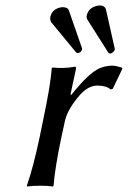

<svg xmlns="http://www.w3.org/2000/svg" viewBox="-20 -679 468 702"><path d="M210 -652.8Q227.5 -651.9 231.4 -642.1L279.8 -502.9Q280.3 -501 280.3 -499Q277.3 -486.8 264.2 -484.9Q259.8 -485.8 257.8 -487.8L167 -598.1Q162.1 -606.9 164.1 -617.2Q169.4 -642.1 195.3 -650.4Q203.1 -652.8 210 -652.8ZM347.2 -659.2Q363.3 -657.7 367.2 -645L399.4 -502Q399.9 -498.5 399.4 -496.1Q393.6 -485.4 382.8 -482.9Q378.4 -483.9 376.5 -485.8L299.8 -606.9Q295.4 -613.8 297.4 -623Q302.7 -647.5 328.6 -656.2Q337.9 -659.2 347.2 -659.2ZM237.8 -334 240.7 -332Q304.2 -412.1 344.7 -429.7Q366.2 -438.5 390.1 -439Q404.3 -438.5 424.8 -432.1L427.7 -428.2L392.1 -354L383.8 -352.1Q370.6 -365.7 335 -366.2Q301.3 -365.2 271.5 -331.1Q229 -281.7 218.3 -240.7Q217.3 -235.8 216.3 -231.9L205.1 -180.2Q181.2 -67.9 175.8 0L173.3 2.9Q155.8 0 127 0Q98.1 0 79.6 2.9L78.1 0Q100.6 -63 125.5 -180.2L136.7 -234.9Q166 -373 168.9 -429.2L171.9 -432.1Q214.8 -427.7 253.4 -435.1Q259.3 -435.1 257.8 -427.2Q257.3 -425.8 257.3 -424.8Z"/></svg>

Font: Linux Biolinum Slanted O
Style: Slanted
Weight: 400
Designer: Philipp H. Poll
Foundry: Philipp H. Poll
Version: Version 1.0.4